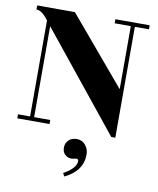

<svg xmlns="http://www.w3.org/2000/svg" viewBox="-88 -629 774 938"><g transform="rotate(10 299.0 -160.0)"><path d="M338 144 314 148Q296 148 282.5 135.5Q269 123 269 101Q269 79 284 64Q299 49 325 49Q351 49 367.5 69Q384 89 384 115Q384 198 295 240L287 224Q349 190 349 154Q349 144 338 144ZM100 -20H180V0H20V-20H80V-496Q48 -540 20 -540V-560H207L488 -227V-540H408V-560H578V-540H508V10H488L100 -471Z"/></g></svg>

Font: Rozha One
Style: Regular
Weight: 400
Designer: Tim Donaldson, Indian Type Foundry
Foundry: Indian Type Foundry
Version: Version 1.301;PS 1.0;hotconv 1.0.78;makeotf.lib2.5.61930; tt